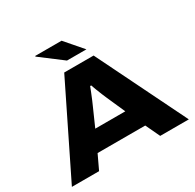

<svg xmlns="http://www.w3.org/2000/svg" viewBox="-185 -1083 1303 1284"><g transform="rotate(-30 466.5 -440.5)"><path d="M559 -748H409L240 -876V-881H444ZM15 0 353 -688H580L918 0H697L645 -110H277L225 0ZM345 -259H577L515 -399Q509 -411 499 -436.5Q489 -462 479 -487Q469 -512 466 -523H458Q451 -505 441.5 -481Q432 -457 422.5 -434.5Q413 -412 407 -399Z"/></g></svg>

Font: Archivo Expanded ExtraBold
Style: Regular
Weight: 800
Width: 7
Designer: Hector Gatti
Foundry: Omnibus-Type
Version: Version 2.001; ttfautohint (v1.8.3)